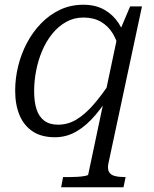

<svg xmlns="http://www.w3.org/2000/svg" viewBox="-20 -567 648 810"><path d="M238 223 246 180H273Q288 180 306 179Q324 178 337.5 175.5Q351 173 352 170L478 -426L482 -429L529 -540H579L437 124Q433 146 440 158.5Q447 171 464.5 175.5Q482 180 507 180H510L501 223ZM515 -385 485 -347Q476 -392 456.5 -424.5Q437 -457 406 -475Q375 -493 332 -493Q292 -493 259 -474.5Q226 -456 200.5 -424.5Q175 -393 158 -353Q141 -313 132.5 -269Q124 -225 124 -182Q124 -138 134 -106.5Q144 -75 166.5 -58Q189 -41 225 -41Q267 -41 303 -63Q339 -85 374 -125Q409 -165 446 -221L459 -190Q423 -130 384.5 -84Q346 -38 303.5 -13Q261 12 212 12Q155 12 118 -12.5Q81 -37 62.5 -81Q44 -125 44 -185Q44 -236 56.5 -287.5Q69 -339 93.5 -385.5Q118 -432 153.5 -468.5Q189 -505 233.5 -526Q278 -547 332 -547Q383 -547 420 -526Q457 -505 480.5 -469Q504 -433 515 -385Z"/></svg>

Font: Roboto Serif 20pt Light
Style: Italic
Weight: 300
Italic angle: -10°
Version: Version 1.007